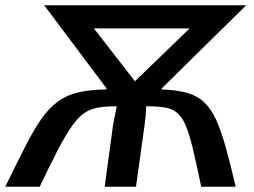

<svg xmlns="http://www.w3.org/2000/svg" viewBox="-67 -710 964 730"><path d="M-47 0Q-3 -90 29.5 -154Q62 -218 91.5 -259.5Q121 -301 154.5 -325Q188 -349 231.5 -359Q275 -369 337 -370L338 -374L101 -690H869L548 -374L547 -370Q605 -368 644 -357Q683 -346 709.5 -321Q736 -296 755 -254Q774 -212 791.5 -149.5Q809 -87 829 0H698Q680 -87 666.5 -143.5Q653 -200 639 -233Q625 -266 606 -281.5Q587 -297 559 -301.5Q531 -306 489 -306Q488 -285 486.5 -267Q485 -249 483 -236L450 0H331L363 -236Q365 -249 369 -267Q373 -285 377 -306Q335 -306 306 -301Q277 -296 254 -280.5Q231 -265 207.5 -232Q184 -199 154.5 -143Q125 -87 84 0ZM446 -401 654 -602H290Z"/></svg>

Font: Exo 2 SemiBold
Style: Italic
Weight: 600
Italic angle: -8°
Designer: Natanael Gama
Foundry: Natanael Gama
Version: Version 2.010